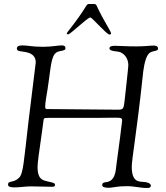

<svg xmlns="http://www.w3.org/2000/svg" viewBox="-20 -930 826 956"><path d="M312 -763C312 -760 318 -759 319 -759C331 -759 415 -843 430 -843C439 -843 511 -758 525 -758C531 -758 533 -761 533 -764C533 -774 495 -828 462 -900C458 -910 453 -910 448 -910H422C407 -910 415 -895 316 -770C314 -767 312 -764 312 -763ZM20 -11C20 1 34 3 54 3C78 3 109 -2 132 -2C185 -2 196 0 238 0C245 0 254 0 254 -9C254 -20 240 -21 224 -25C199 -32 167 -30 167 -99C167 -120 175 -176 188 -266L195 -318C198 -342 196 -343 219 -343H454C503 -343 534 -344 554 -344C585 -344 588 -342 588 -328C588 -323 570 -183 560 -112C556 -82 556 -28 508 -23C496 -22 489 -19 489 -8C489 0 499 5 521 5C542 5 560 -3 611 -3C653 -3 674 6 713 6C723 6 731 4 731 -6C731 -17 713 -23 698 -24C672 -26 636 -22 636 -100C636 -137 662 -281 690 -545C693 -577 700 -639 720 -662C735 -680 767 -672 767 -688C767 -702 752 -703 745 -703C725 -703 702 -699 659 -699C603 -699 580 -702 552 -702C531 -702 525 -697 525 -689C525 -673 564 -676 579 -670C600 -661 619 -639 619 -605C619 -594 603 -454 600 -425C596 -388 592 -384 570 -384H550C283 -386 250 -387 217 -387C209 -387 205 -387 205 -399C205 -406 206 -419 209 -438C232 -568 230 -635 254 -663C269 -681 306 -673 306 -689C306 -703 295 -704 288 -704C268 -704 237 -697 194 -697C138 -697 119 -704 91 -704C70 -704 64 -697 64 -689C64 -684 66 -679 72 -677C87 -670 158 -678 158 -619C158 -617 139 -465 122 -326C98 -121 96 -66 75 -45C47 -17 20 -33 20 -11Z"/></svg>

Font: OFL Sorts Mill Goudy
Style: Italic
Weight: 500
Italic angle: -6°
Version: Version 003.000